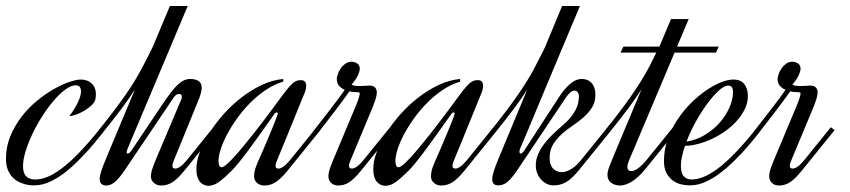

<svg xmlns="http://www.w3.org/2000/svg" viewBox="-93 -615 2821 637"><path d="M250.5 -177.7Q216.8 -134.8 188.7 -104.7Q160.6 -74.7 137.5 -54.9Q114.3 -35.2 95.7 -24.2Q77.1 -13.2 62.5 -7.8Q47.9 -2.4 36.6 -1.2Q25.4 0 17.1 0Q13.7 0 5.9 -0.7Q-2 -1.5 -12.2 -4.4Q-22.5 -7.3 -33.2 -12.9Q-43.9 -18.6 -52.7 -28.3Q-61.5 -38.1 -67.4 -52.7Q-73.2 -67.4 -73.2 -88.4Q-73.2 -127.4 -59.1 -162.1Q-44.9 -196.8 -22.7 -226.1Q-0.5 -255.4 27.3 -278.6Q55.2 -301.8 83 -317.9Q110.8 -334 135.3 -342.5Q159.7 -351.1 175.8 -351.1Q184.6 -351.1 193.4 -348.4Q202.1 -345.7 209.2 -339.8Q216.3 -334 220.7 -324.7Q225.1 -315.4 225.1 -302.2Q225.1 -293.9 223.6 -286.1Q221.7 -276.4 211.4 -266.4Q201.2 -256.3 187.7 -248.3Q174.3 -240.2 160.4 -235.1Q146.5 -230 137.2 -230Q154.8 -252.9 165.3 -275.1Q175.8 -297.4 175.8 -312Q175.8 -320.8 171.6 -326.4Q167.5 -332 158.7 -332Q143.1 -332 124 -318.1Q105 -304.2 85.7 -281.7Q66.4 -259.3 47.9 -230.5Q29.3 -201.7 15.1 -171.9Q1 -142.1 -7.8 -113.8Q-16.6 -85.4 -16.6 -64Q-16.6 -51.3 -13.7 -42.7Q-10.7 -34.2 -5.1 -29.1Q0.5 -23.9 7.8 -21.7Q15.1 -19.5 23.9 -19.5Q41.5 -19.5 62.3 -27.3Q83 -35.2 109.1 -54.2Q135.3 -73.2 167 -105.7Q198.7 -138.2 238.3 -187.5Z M330.1 -121.1Q329.1 -118.7 328.6 -116.7Q327.1 -112.8 327.1 -110.4Q327.1 -105.5 331.1 -105.5Q336.4 -105.5 342.8 -115.2L444.8 -267.1Q460.4 -290.5 472.9 -306.9Q485.4 -323.2 496.3 -333.5Q507.3 -343.8 517.3 -348.4Q527.3 -353 538.1 -353Q556.6 -353 566.4 -345.7Q576.2 -338.4 576.2 -324.2Q576.2 -315.9 573.7 -306.9Q571.3 -297.9 568.8 -291L483.9 -83Q481.9 -78.1 480.5 -73.5Q479 -68.8 479 -65.4Q479 -59.6 481.7 -57.6Q484.4 -55.7 488.8 -55.7Q495.6 -55.7 505.4 -62.5Q515.1 -69.3 525.9 -82.5L615.2 -192.9L627.4 -183.1L519.5 -49.8Q507.8 -35.2 497.6 -25.4Q487.3 -15.6 478.3 -10Q469.2 -4.4 460.2 -2Q451.2 0.5 441.9 0.5Q427.2 0.5 417.5 -8.1Q407.7 -16.6 407.7 -29.8Q407.7 -42 413.6 -58.6Q419.4 -75.2 429.7 -99.1L508.8 -286.1Q510.3 -289.6 510.3 -293.5Q510.3 -303.2 501 -303.2Q497.1 -303.2 492.4 -300.8Q487.8 -298.3 482.9 -291L321.8 -51.8Q302.7 -23.4 288.3 -11.5Q273.9 0.5 260.3 0.5Q237.8 0.5 237.8 -21Q237.8 -32.2 243.4 -48.8Q249 -65.4 258.8 -88.9L354.5 -317.9Q346.7 -305.7 336.4 -290.8Q326.2 -275.9 312 -256.8Q297.9 -237.8 279.5 -214.4Q261.2 -190.9 237.8 -162.1L225.6 -171.9Q258.8 -212.9 283.2 -245.1Q307.6 -277.3 325.7 -303.5Q343.8 -329.6 356.2 -350.6Q368.7 -371.6 378.4 -389.9Q388.2 -408.2 396.5 -424.8Q404.8 -441.4 413.6 -459L470.7 -595.2H529.8L330.1 -121.1Z M826.2 -83Q824.2 -78.6 822.8 -73.7Q821.3 -68.8 821.3 -65.4Q821.3 -59.6 824 -57.6Q826.7 -55.7 831.1 -55.7Q837.9 -55.7 847.7 -62.5Q857.4 -69.3 868.2 -82.5L957.5 -192.9L969.7 -183.1L861.8 -49.8Q850.1 -35.2 839.8 -25.4Q829.6 -15.6 820.6 -10Q811.5 -4.4 802.5 -2Q793.5 0.5 784.2 0.5Q769.5 0.5 759.8 -8.1Q750 -16.6 750 -29.8Q750 -44.4 755.6 -60.1Q761.2 -75.7 772 -99.1Q775.9 -107.4 781.5 -120.8Q787.1 -134.3 793.5 -149.2Q799.8 -164.1 806.2 -179.2Q812.5 -194.3 817.4 -206.8Q822.3 -219.2 825.4 -227.5Q828.6 -235.8 828.6 -237.3Q828.6 -242.2 825.2 -242.2Q820.8 -242.2 815.9 -234.9Q813 -231 804.2 -218.3Q795.4 -205.6 782.7 -188Q770 -170.4 755.4 -149.9Q740.7 -129.4 726.1 -109.9Q711.4 -90.3 698.2 -74.2Q685.1 -58.1 675.8 -48.8Q652.3 -25.4 634.3 -12Q616.2 1.5 598.6 1.5Q592.8 1.5 585.7 -1Q578.6 -3.4 572.5 -9.5Q566.4 -15.6 562.5 -26.6Q558.6 -37.6 558.6 -54.7Q558.6 -80.1 570.1 -110.8Q581.5 -141.6 601.6 -173.6Q621.6 -205.6 648.9 -236.3Q676.3 -267.1 708.3 -291.7Q740.2 -316.4 775.4 -333Q810.5 -349.6 846.7 -353V-344.2Q816.9 -335.4 789.6 -317.1Q762.2 -298.8 738.3 -274.9Q714.4 -251 694.8 -223.9Q675.3 -196.8 661.1 -170.4Q647 -144 639.4 -120.4Q631.8 -96.7 631.8 -80.6Q631.8 -71.8 634.5 -65.9Q637.2 -60.1 642.1 -60.1Q647.5 -60.1 658 -68.8Q668.5 -77.6 682.1 -92.5Q695.8 -107.4 711.9 -126.7Q728 -146 744.6 -167Q761.2 -188 777.6 -209.5Q793.9 -231 808.1 -250Q829.6 -279.3 843.8 -298.3Q857.9 -317.4 868.2 -328.9Q878.4 -340.3 886.7 -344.7Q895 -349.1 904.8 -349.1Q915 -349.1 918.9 -343.8Q922.9 -338.4 922.9 -330.6Q922.9 -324.2 921.1 -317.4Q919.4 -310.5 917 -305.2Q915 -300.8 908.4 -284.4Q901.9 -268.1 892.6 -245.4Q883.3 -222.7 872.8 -196.8Q862.3 -170.9 852.8 -147.7Q843.3 -124.5 835.9 -106.7Q828.6 -88.9 826.2 -83Z M1069.8 -83Q1067.9 -78.1 1066.4 -73.5Q1064.9 -68.8 1064.9 -65.4Q1064.9 -59.6 1067.6 -57.6Q1070.3 -55.7 1074.7 -55.7Q1081.5 -55.7 1091.3 -62.5Q1101.1 -69.3 1111.8 -82.5L1201.2 -192.9L1213.4 -183.1L1105.5 -49.8Q1093.8 -35.2 1083.7 -25.4Q1073.7 -15.6 1064.9 -10Q1056.2 -4.4 1047.4 -2Q1038.6 0.5 1029.3 0.5Q1014.6 0.5 1005.6 -8.1Q996.6 -16.6 996.6 -29.8Q996.6 -42 1002.4 -58.6Q1008.3 -75.2 1018.6 -99.1L1086.9 -262.2Q1089.4 -268.1 1091.8 -274.4Q1094.2 -280.8 1096.2 -286.6Q1098.1 -292.5 1099.4 -297.1Q1100.6 -301.8 1100.6 -304.2Q1100.6 -306.6 1098.9 -307.9Q1097.2 -309.1 1094.7 -309.1Q1088.4 -309.1 1081.1 -309.6Q1073.7 -310.1 1066.4 -312Q1058.1 -300.3 1047.4 -285.6Q1036.6 -271 1022.7 -252.7Q1008.8 -234.4 991.5 -211.9Q974.1 -189.5 952.6 -162.1L940.4 -171.9Q977.5 -219.2 1004.4 -254.2Q1031.2 -289.1 1050.8 -316.9Q1039.6 -321.8 1032 -330.3Q1024.4 -338.9 1024.4 -353Q1024.4 -358.4 1027.6 -368.2Q1030.8 -377.9 1036.9 -387.2Q1043 -396.5 1052.2 -403.3Q1061.5 -410.2 1073.7 -410.2Q1083.5 -410.2 1092 -404.5Q1100.6 -398.9 1100.6 -387.2Q1100.6 -378.9 1094.7 -365.7Q1088.9 -352.5 1073.2 -334Q1080.6 -330.6 1087.4 -330.1Q1094.2 -329.6 1101.6 -329.6Q1110.8 -329.6 1118.4 -330.3Q1126 -331.1 1132.8 -331.1Q1146.5 -331.1 1151.9 -324.2Q1157.2 -317.4 1157.2 -308.6Q1157.2 -299.3 1153.1 -286.1Q1148.9 -272.9 1145 -263.2L1069.8 -83Z M1413.1 -83Q1411.1 -78.6 1409.7 -73.7Q1408.2 -68.8 1408.2 -65.4Q1408.2 -59.6 1410.9 -57.6Q1413.6 -55.7 1418 -55.7Q1424.8 -55.7 1434.6 -62.5Q1444.3 -69.3 1455.1 -82.5L1544.4 -192.9L1556.6 -183.1L1448.7 -49.8Q1437 -35.2 1426.8 -25.4Q1416.5 -15.6 1407.5 -10Q1398.4 -4.4 1389.4 -2Q1380.4 0.5 1371.1 0.5Q1356.4 0.5 1346.7 -8.1Q1336.9 -16.6 1336.9 -29.8Q1336.9 -44.4 1342.5 -60.1Q1348.1 -75.7 1358.9 -99.1Q1362.8 -107.4 1368.4 -120.8Q1374 -134.3 1380.4 -149.2Q1386.7 -164.1 1393.1 -179.2Q1399.4 -194.3 1404.3 -206.8Q1409.2 -219.2 1412.4 -227.5Q1415.5 -235.8 1415.5 -237.3Q1415.5 -242.2 1412.1 -242.2Q1407.7 -242.2 1402.8 -234.9Q1399.9 -231 1391.1 -218.3Q1382.3 -205.6 1369.6 -188Q1356.9 -170.4 1342.3 -149.9Q1327.6 -129.4 1313 -109.9Q1298.3 -90.3 1285.2 -74.2Q1272 -58.1 1262.7 -48.8Q1239.3 -25.4 1221.2 -12Q1203.1 1.5 1185.5 1.5Q1179.7 1.5 1172.6 -1Q1165.5 -3.4 1159.4 -9.5Q1153.3 -15.6 1149.4 -26.6Q1145.5 -37.6 1145.5 -54.7Q1145.5 -80.1 1157 -110.8Q1168.5 -141.6 1188.5 -173.6Q1208.5 -205.6 1235.8 -236.3Q1263.2 -267.1 1295.2 -291.7Q1327.1 -316.4 1362.3 -333Q1397.5 -349.6 1433.6 -353V-344.2Q1403.8 -335.4 1376.5 -317.1Q1349.1 -298.8 1325.2 -274.9Q1301.3 -251 1281.7 -223.9Q1262.2 -196.8 1248 -170.4Q1233.9 -144 1226.3 -120.4Q1218.8 -96.7 1218.8 -80.6Q1218.8 -71.8 1221.4 -65.9Q1224.1 -60.1 1229 -60.1Q1234.4 -60.1 1244.9 -68.8Q1255.4 -77.6 1269 -92.5Q1282.7 -107.4 1298.8 -126.7Q1314.9 -146 1331.5 -167Q1348.1 -188 1364.5 -209.5Q1380.9 -231 1395 -250Q1416.5 -279.3 1430.7 -298.3Q1444.8 -317.4 1455.1 -328.9Q1465.3 -340.3 1473.6 -344.7Q1481.9 -349.1 1491.7 -349.1Q1502 -349.1 1505.9 -343.8Q1509.8 -338.4 1509.8 -330.6Q1509.8 -324.2 1508.1 -317.4Q1506.3 -310.5 1503.9 -305.2Q1502 -300.8 1495.4 -284.4Q1488.8 -268.1 1479.5 -245.4Q1470.2 -222.7 1459.7 -196.8Q1449.2 -170.9 1439.7 -147.7Q1430.2 -124.5 1422.9 -106.7Q1415.5 -88.9 1413.1 -83Z M1771.5 -43.9Q1780.3 -43.9 1789.1 -47.6Q1797.9 -51.3 1805.9 -56.6Q1814 -62 1821 -68.8Q1828.1 -75.7 1833.5 -82.5L1922.9 -192.9L1935.1 -183.1L1827.1 -49.8Q1803.2 -20.5 1783.7 -10Q1764.2 0.5 1742.7 0Q1731.9 0 1721.4 -4.9Q1710.9 -9.8 1702.9 -18.6Q1694.8 -27.3 1689.7 -39.6Q1684.6 -51.8 1684.6 -66.4Q1684.6 -85.9 1692.6 -104.2Q1700.7 -122.6 1713.6 -139.2Q1726.6 -155.8 1742.4 -170.9Q1758.3 -186 1774.4 -199.7Q1790.5 -213.4 1800.8 -226.3Q1811 -239.3 1817.1 -251.2Q1823.2 -263.2 1825.4 -274.4Q1827.6 -285.6 1827.6 -295.9Q1827.6 -303.7 1823.5 -309.1Q1819.3 -314.5 1813.5 -314.5Q1805.2 -314.5 1797.1 -306.4Q1789.1 -298.3 1784.2 -291L1625 -53.2Q1606 -24.9 1591.8 -12.5Q1577.6 0 1560.5 0Q1549.3 0 1544.7 -5.6Q1540 -11.2 1540 -21Q1540.5 -32.2 1545.9 -49.1Q1551.3 -65.9 1561 -88.9L1656.2 -317.9Q1648.4 -305.7 1638.2 -290.8Q1627.9 -275.9 1613.8 -256.8Q1599.6 -237.8 1581.3 -214.4Q1563 -190.9 1539.6 -162.1L1527.3 -171.9Q1560.1 -211.9 1584.2 -243.9Q1608.4 -275.9 1626.2 -301.8Q1644 -327.6 1656.7 -348.4Q1669.4 -369.1 1679.2 -387.5Q1689 -405.8 1697 -422.1Q1705.1 -438.5 1713.9 -455.6L1772 -595.2H1831.1Q1794.4 -508.3 1766.6 -441.7Q1738.8 -375 1718 -325.4Q1697.3 -275.9 1682.9 -241.5Q1668.5 -207 1659.2 -184.6Q1636.7 -131.3 1632.3 -121.1Q1630.4 -115.7 1630.4 -111.8Q1630.4 -105.5 1634.3 -105.5Q1639.6 -105.5 1646 -115.2L1761.7 -293Q1778.8 -319.3 1797.9 -336.2Q1816.9 -353 1837.4 -353Q1845.2 -353 1853 -350.6Q1860.8 -348.1 1867.4 -342Q1874 -335.9 1878.2 -325.7Q1882.3 -315.4 1882.3 -299.8Q1882.3 -275.9 1871.1 -258.3Q1859.9 -240.7 1843 -225.8Q1826.2 -210.9 1806.4 -197.8Q1786.6 -184.6 1769.8 -169.2Q1752.9 -153.8 1741.7 -135.3Q1730.5 -116.7 1730.5 -91.3Q1730.5 -67.9 1741.9 -55.9Q1753.4 -43.9 1771.5 -43.9Z M2153.3 -460.4H2291.5L2282.2 -440.4H2145L1994.1 -83Q1992.2 -78.1 1990.2 -72Q1988.3 -65.9 1988.3 -60.5Q1988.3 -54.7 1991.7 -51Q1995.1 -47.4 2001.5 -47.4Q2012.7 -47.4 2026.4 -58.3Q2040 -69.3 2050.8 -82.5L2140.1 -192.9L2152.3 -183.1L2049.3 -55.7Q2025.4 -26.4 2003.9 -12.9Q1982.4 0.5 1963.4 0.5Q1956.1 0.5 1948.7 -1.7Q1941.4 -3.9 1935.5 -8.1Q1929.7 -12.2 1926 -18.8Q1922.4 -25.4 1922.4 -34.2Q1922.4 -46.4 1928 -60.8Q1933.6 -75.2 1943.4 -99.1L2035.6 -319.3Q2027.8 -307.1 2017.6 -292Q2007.3 -276.9 1993.2 -257.8Q1979 -238.8 1960.4 -215.1Q1941.9 -191.4 1918 -162.1L1905.8 -171.9Q1951.2 -227.5 1980.5 -267.8Q2009.8 -308.1 2029.1 -338.6Q2048.3 -369.1 2060.8 -393.1Q2073.2 -417 2084.5 -440.4H1965.8L1975.1 -460.4H2094.7L2133.3 -551.8H2191.9Z M2201.2 -19.5Q2218.8 -19.5 2239.5 -27.3Q2260.3 -35.2 2286.4 -54.2Q2312.5 -73.2 2344.2 -105.7Q2376 -138.2 2415.5 -187.5L2427.7 -177.7Q2394 -134.8 2365.7 -104.7Q2337.4 -74.7 2314 -54.9Q2290.5 -35.2 2271.7 -24.2Q2252.9 -13.2 2238.3 -7.8Q2223.6 -2.4 2212.4 -1.2Q2201.2 0 2193.4 0Q2181.6 0 2167 -3.4Q2152.3 -6.8 2139.6 -15.9Q2127 -24.9 2118.4 -40.5Q2109.9 -56.2 2109.9 -81.1Q2109.9 -117.7 2121.8 -151.9Q2133.8 -186 2153.3 -216.1Q2172.9 -246.1 2197.5 -271Q2222.2 -295.9 2247.8 -313.7Q2273.4 -331.5 2297.4 -341.3Q2321.3 -351.1 2339.4 -351.1Q2365.2 -351.1 2376.7 -335.7Q2388.2 -320.3 2388.2 -296.4Q2388.2 -274.4 2378.4 -253.9Q2368.7 -233.4 2352.5 -215.1Q2336.4 -196.8 2315.2 -181.4Q2293.9 -166 2270.8 -155Q2247.6 -144 2223.9 -137.7Q2200.2 -131.3 2179.7 -131.3Q2173.3 -112.8 2169.7 -96.2Q2166 -79.6 2166 -65.4Q2166 -39.1 2176.3 -29.3Q2186.5 -19.5 2201.2 -19.5ZM2323.2 -331.1Q2310.1 -331.1 2291.5 -314.2Q2272.9 -297.4 2253.2 -270.5Q2233.4 -243.7 2215.1 -210.7Q2196.8 -177.7 2184.6 -145Q2219.2 -150.9 2247.8 -168.7Q2276.4 -186.5 2296.6 -210.2Q2316.9 -233.9 2327.9 -260.3Q2338.9 -286.6 2338.9 -308.6Q2338.9 -321.8 2334.5 -326.4Q2330.1 -331.1 2323.2 -331.1Z M2532.2 -83Q2530.3 -78.1 2528.8 -73.5Q2527.3 -68.8 2527.3 -65.4Q2527.3 -59.6 2530 -57.6Q2532.7 -55.7 2537.1 -55.7Q2543.9 -55.7 2553.7 -62.5Q2563.5 -69.3 2574.2 -82.5L2663.6 -192.9L2675.8 -183.1L2567.9 -49.8Q2556.2 -35.2 2546.1 -25.4Q2536.1 -15.6 2527.3 -10Q2518.6 -4.4 2509.8 -2Q2501 0.5 2491.7 0.5Q2477.1 0.5 2468 -8.1Q2459 -16.6 2459 -29.8Q2459 -42 2464.8 -58.6Q2470.7 -75.2 2481 -99.1L2549.3 -262.2Q2551.8 -268.1 2554.2 -274.4Q2556.6 -280.8 2558.6 -286.6Q2560.5 -292.5 2561.8 -297.1Q2563 -301.8 2563 -304.2Q2563 -306.6 2561.3 -307.9Q2559.6 -309.1 2557.1 -309.1Q2550.8 -309.1 2543.5 -309.6Q2536.1 -310.1 2528.8 -312Q2520.5 -300.3 2509.8 -285.6Q2499 -271 2485.1 -252.7Q2471.2 -234.4 2453.9 -211.9Q2436.5 -189.5 2415 -162.1L2402.8 -171.9Q2439.9 -219.2 2466.8 -254.2Q2493.7 -289.1 2513.2 -316.9Q2502 -321.8 2494.4 -330.3Q2486.8 -338.9 2486.8 -353Q2486.8 -358.4 2490 -368.2Q2493.2 -377.9 2499.3 -387.2Q2505.4 -396.5 2514.6 -403.3Q2523.9 -410.2 2536.1 -410.2Q2545.9 -410.2 2554.4 -404.5Q2563 -398.9 2563 -387.2Q2563 -378.9 2557.1 -365.7Q2551.3 -352.5 2535.6 -334Q2543 -330.6 2549.8 -330.1Q2556.6 -329.6 2564 -329.6Q2573.2 -329.6 2580.8 -330.3Q2588.4 -331.1 2595.2 -331.1Q2608.9 -331.1 2614.3 -324.2Q2619.6 -317.4 2619.6 -308.6Q2619.6 -299.3 2615.5 -286.1Q2611.3 -272.9 2607.4 -263.2L2532.2 -83Z"/></svg>

Font: Dynalight
Style: Regular
Weight: 400
Version: Version 1.000